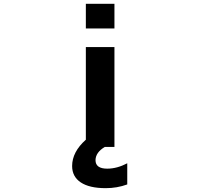

<svg xmlns="http://www.w3.org/2000/svg" viewBox="-20 -771 1040 1010"><path d="M431.6 -621.1V-751H582V-621.1ZM536.1 218.8Q450.2 218.8 404.8 188.5Q359.4 158.2 359.4 102.5Q359.4 28.3 431.6 -36.1V-523.4H582V2H531.2Q483.4 30.3 482.4 71.3Q482.4 116.2 543.9 116.2Q595.7 116.2 649.4 87.9V199.2Q595.7 218.8 536.1 218.8Z"/></svg>

Font: Gen Shin Gothic Monospace Bold
Style: Bold
Weight: 700
Designer: [Source Han Sans]
Ryoko NISHIZUKA  (kana & ideographs); Paul D. Hunt (Latin, Greek & Cyrillic); Wenlong ZHANG  (bopomofo
Version: Version 1.002.20150607